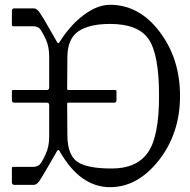

<svg xmlns="http://www.w3.org/2000/svg" viewBox="-20 -774 794 804"><path d="M440.9 -673.8Q354 -673.8 308.6 -643.1Q263.2 -612.3 262.2 -537.1L261.2 -401.9Q261.2 -397 266.1 -397H462.9Q467.8 -397 467.8 -392.1V-354Q467.8 -344.2 458 -344.2H266.1Q261.2 -344.2 261.2 -338.9L262.2 -205.1Q263.2 -125 303.7 -96.7Q343.8 -68.4 448.2 -68.4Q552.7 -68.4 599.6 -135.7Q646.5 -203.1 646 -374.5Q646 -545.9 602.5 -609.9Q559.1 -673.8 440.9 -673.8ZM440.9 -753.9Q563 -753.9 648.4 -641.1Q733.9 -528.3 733.9 -372.1Q733.9 -215.8 645 -102.5Q556.2 9.8 440.9 9.8Q314.9 9.8 229 -142.1Q224.1 -149.9 219.2 -142.1Q208 -123 181.6 -77.1Q155.3 -31.2 144.5 -15.6Q132.8 0 122.1 0H40Q30.3 0 29.8 -9.8V-69.8Q29.8 -74.7 35.2 -75.2H117.2Q137.2 -75.2 147 -85.9Q156.7 -96.7 171.4 -128.9Q186 -160.2 186 -202.1V-334Q186 -343.8 175.8 -344.2H40Q30.3 -344.2 29.8 -354V-392.1Q29.8 -397 35.2 -397H175.8Q185.5 -397 186 -407.2V-537.1Q186 -579.1 171.4 -610.4Q156.7 -641.6 147 -653.3Q137.2 -664.1 117.2 -664.1H35.2Q30.3 -664.1 29.8 -668.9V-729Q29.8 -738.8 40 -738.8H122.1Q132.8 -739.3 144.5 -723.6Q156.2 -708 182.1 -662.1Q208 -616.2 219.2 -597.2Q224.1 -589.4 229 -597.2Q271.5 -666 329.1 -710Q386.7 -753.9 440.9 -753.9Z"/></svg>

Font: BrevierViennese-Regular
Style: Regular
Weight: 400
Designer: Johannes Lang & Ellmer Stefan
Foundry: Johannes Lang & Ellmer Stefan
Version: Version 1.001;PS 001.001;hotconv 1.0.70;makeotf.lib2.5.58329